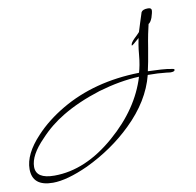

<svg xmlns="http://www.w3.org/2000/svg" viewBox="-535 -333 810 794"><g transform="rotate(-10 -130.0 64.0)"><path d="M-375 385Q-461 385 -461 313Q-461 250 -395 180Q-370 153 -340 129.5Q-310 106 -276 86Q-135 3 54 -1Q58 -14 61.5 -32.5Q65 -51 67 -74Q69 -98 72 -115.5Q75 -133 77 -143Q48 -117 45 -117Q44 -117 44 -119Q44 -128 60 -144Q66 -150 72 -155.5Q78 -161 83 -167Q88 -184 94.5 -204Q101 -224 108 -246Q114 -257 136 -257Q151 -257 151 -247Q151 -241 149 -233.5Q147 -226 144 -216Q140 -206 136 -200.5Q132 -195 128 -193Q124 -177 119 -152.5Q114 -128 109 -96Q98 -30 91 -1Q121 0 146 1.5Q171 3 191 7Q201 8 201 12Q201 20 183 20Q182 20 178 19.5Q174 19 166 18Q149 16 129.5 15Q110 14 88 14Q61 120 -33 211Q-115 291 -226 344Q-316 385 -375 385ZM-364 357Q-233 357 -108 248Q12 144 51 15Q-28 18 -120 45Q-212 74 -280 115Q-307 131 -332.5 151.5Q-358 172 -381 197Q-441 258 -441 307Q-441 357 -364 357Z"/></g></svg>

Font: Ruthie
Style: Regular
Weight: 400
Designer: Robert E. Leuschke
Foundry: Robert E. Leuschke
Version: Version 1.012